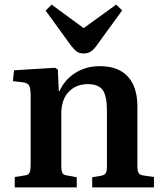

<svg xmlns="http://www.w3.org/2000/svg" viewBox="-20 -813 713 833"><path d="M44 0V-45L88 -52Q103 -54 108 -63.5Q113 -73 113 -99V-395Q113 -429 107 -441Q101 -453 79 -456L36 -461L41 -508L219 -519L231 -511L235 -418H238Q262 -469 308 -497.5Q354 -526 412 -526Q494 -526 535 -480.5Q576 -435 576 -352V-92Q576 -70 582 -61.5Q588 -53 607 -51L648 -45V0H380V-44L416 -50Q433 -53 438.5 -61Q444 -69 444 -92V-331Q444 -397 425.5 -422.5Q407 -448 361 -448Q310 -448 278 -414.5Q246 -381 246 -320V-95Q246 -72 250.5 -63Q255 -54 270 -52L313 -44V0ZM343 -581Q325 -581 313.5 -589Q302 -597 286 -618L178 -767L204 -793L343 -691L484 -793L510 -768L396 -611Q383 -594 370.5 -587.5Q358 -581 343 -581Z"/></svg>

Font: Literata 36pt SemiBold
Style: Regular
Weight: 600
Designer: Latin by Veronika Burian and Jose Scaglione. Greek by Irene Vlachou. Cyrillic by Vera Evstafieva.
Foundry: TypeTogether
Version: Version 3.002